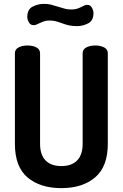

<svg xmlns="http://www.w3.org/2000/svg" viewBox="-20 -966 634 992"><path d="M472 -731Q499 -731 518 -721Q537 -711 537 -691V-223Q537 -105 471.5 -49.5Q406 6 297 6Q188 6 122.5 -49Q57 -104 57 -223V-691Q57 -711 76 -721Q95 -731 122 -731Q149 -731 168 -721Q187 -711 187 -691V-223Q187 -166 215.5 -137Q244 -108 297 -108Q350 -108 378.5 -137Q407 -166 407 -223V-691Q407 -711 426 -721Q445 -731 472 -731ZM181 -845Q174 -841 167 -838.5Q160 -836 154 -836Q137 -836 129 -851Q121 -866 121 -878Q121 -918 149 -932Q177 -946 207 -946Q227 -946 241.5 -942.5Q256 -939 281 -931Q303 -924 317 -920.5Q331 -917 349 -917Q366 -917 378.5 -921Q391 -925 404 -932Q420 -941 430 -941Q447 -941 455 -926Q463 -911 463 -899Q463 -859 435 -845Q407 -831 378 -831Q355 -831 336.5 -835Q318 -839 297 -847Q278 -854 265 -857Q252 -860 236 -860Q219 -860 207.5 -856Q196 -852 181 -845Z"/></svg>

Font: Dosis
Style: Regular
Weight: 400
Designer: Edgar Tolentino, Pablo Impallari, Igino Marini
Foundry: Edgar Tolentino, Pablo Impallari, Igino Marini
Version: Version 1.007;Glyphs 3.1.1 (3134)